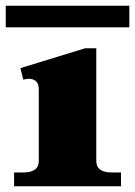

<svg xmlns="http://www.w3.org/2000/svg" viewBox="-29 -648 470 668"><path d="M-9 -628H421V-553H-9ZM20 -48H52Q106 -48 106 -88V-337Q106 -357 96 -365.5Q86 -374 71 -374Q66 -374 52 -371L42 -411L267 -480H306V-88Q306 -48 360 -48H392V0H20Z"/></svg>

Font: Taviraj Black
Style: Regular
Weight: 900
Designer: Katatrad Team
Foundry: CadsonDemak
Version: Version 1.030